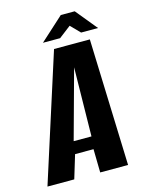

<svg xmlns="http://www.w3.org/2000/svg" viewBox="-143 -798 649 865"><g transform="rotate(-15 181.5 -365.5)"><path d="M-31 0 158 -591H325L345 0H215L213 -109H127L94 0ZM136 -167H219L224 -488ZM117 -631 227 -731H292L374 -631H295L253 -674L197 -631Z"/></g></svg>

Font: Alumni Sans
Style: Bold Italic
Weight: 700
Italic angle: -8°
Designer: Robert E. Leuschke
Foundry: Robert E. Leuschke
Version: Version 1.016